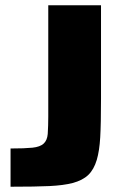

<svg xmlns="http://www.w3.org/2000/svg" viewBox="-20 -708 465 728"><path d="M20 -145Q74 -145 103 -148Q132 -151 145.5 -163.5Q159 -176 161 -200Q163 -232 163 -266V-688H363V-334Q363 -238 360 -187Q357 -136 347 -102Q336 -65 314.5 -44.5Q293 -24 255 -14Q220 -5 167.5 -2.5Q115 0 20 0Z"/></svg>

Font: Saira Stencil
Style: Regular
Weight: 400
Designer: Hector Gatti with collaboration of the Omnibus-Type team
Foundry: Omnibus-Type
Version: Version 1.003